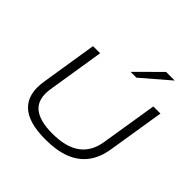

<svg xmlns="http://www.w3.org/2000/svg" viewBox="-232 -1155 1373 1373"><g transform="rotate(45 455.0 -468.0)"><path d="M419 8Q331 8 269 -10Q207 -28 170 -64.5Q133 -101 120.5 -154Q108 -207 119 -276L187 -705H259L190 -272Q173 -162 231.5 -109.5Q290 -57 424 -57Q560 -57 635.5 -112Q711 -167 728 -276L797 -705H869L800 -275Q785 -179 737 -116Q689 -53 609.5 -22.5Q530 8 419 8ZM507 -765 687 -944H774L566 -765Z"/></g></svg>

Font: Nunito Sans 10pt Expanded Light
Style: Italic
Weight: 300
Width: 7
Italic angle: -9°
Designer: Vernon Adams
Foundry: Vernon Adams
Version: Version 3.101;gftools[0.9.27]